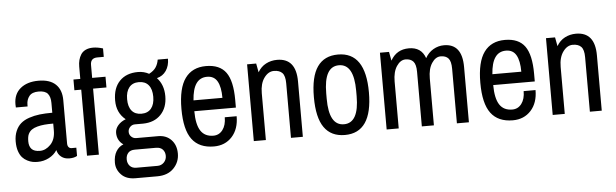

<svg xmlns="http://www.w3.org/2000/svg" viewBox="-53 -923 4174 1301"><g transform="rotate(-5 2033.5 -272.5)"><path d="M379.7 -388.8V-95.1Q379.7 -77.8 387.5 -69.1Q395.3 -60.4 406.6 -60.4H439.6V-4.3Q419.2 7.8 386.4 7.8Q353.6 7.8 331.7 -9.6Q309.7 -26.9 303.2 -56Q283.2 -24.3 247.6 -5.9Q212 12.6 170.7 12.6Q152.9 12.6 136.4 9.6Q119.9 6.5 100.6 -3.3Q81.2 -13 67.1 -28.7Q53 -44.3 43.4 -71.7Q33.9 -99 33.9 -138.1Q33.9 -177.2 47.1 -208.5Q60.4 -239.8 82.8 -259.1Q105.1 -278.5 139.7 -290.2Q174.2 -301.9 211.8 -306.3Q249.3 -310.6 298 -310.6V-377.1Q298 -418.3 280.2 -440.1Q262.4 -461.8 217.9 -461.8Q173.3 -461.8 154.2 -437.7Q135.1 -413.6 135.1 -379.7V-367.5H55.2Q54.3 -372.7 54.3 -389.7Q54.3 -458.7 100.3 -496.7Q146.4 -534.8 223.3 -534.8Q300.2 -534.8 339.9 -497Q379.7 -459.2 379.7 -388.8ZM298 -236.8Q263.7 -236.8 238.3 -234.6Q212.9 -232.4 189.4 -226.1Q165.9 -219.8 151.2 -209.4Q136.4 -199 127.7 -181.8Q119 -164.6 119 -131Q119 -97.3 136.4 -78.8Q153.8 -60.4 192.9 -60.4Q232 -60.4 265 -94.5Q298 -128.6 298 -189.4Z M678.5 -714.6V-657.3H635.1Q587.7 -657.3 587.7 -610.3V-522.2H678.5V-449.2H587.7V0H507V-449.2H460.5V-522.2H507V-606Q507 -629.9 512.2 -650.1Q517.4 -670.3 528.5 -687.9Q539.5 -705.5 560.6 -715.7Q581.7 -725.9 611.6 -725.9Q641.6 -725.9 678.5 -714.6Z M1110.8 -606.9Q1110.8 -559.1 1088 -525.6Q1065.2 -492.2 1024.8 -482.2Q1070.8 -433.5 1070.8 -355.8Q1070.8 -278 1025.8 -231.1Q980.9 -184.2 904.4 -183.3H849.3Q829.7 -183.3 816 -169.4Q802.3 -155.5 802.3 -136.2Q802.3 -116.9 816.2 -103.4Q830.1 -89.9 849.3 -89.9H998.7Q1053.9 -89.9 1087.7 -54.3Q1121.6 -18.7 1121.6 39.3Q1121.6 97.3 1081.2 139Q1040.8 180.7 968.7 180.7H820.2Q758.5 180.7 724.8 145.5Q691.1 110.3 691.1 64.1Q691.1 17.8 709.4 -12.4Q727.6 -42.6 759.3 -55.2Q739.8 -67.8 728.3 -88.6Q716.8 -109.5 716.8 -136.6Q716.8 -163.8 736.5 -187.2Q756.3 -210.7 789.7 -223.3Q729.4 -271.5 729.4 -356Q729.4 -440.5 775 -487.6Q820.6 -534.8 900.1 -534.8Q940.9 -534.8 974.8 -516.1Q1007.4 -533 1021.9 -555.6Q1036.5 -578.2 1040.8 -606.9ZM989.1 -359Q989.1 -410.5 966.1 -438.3Q943.1 -466.1 900.1 -466.1Q857.1 -466.1 834.1 -437.7Q811 -409.2 811 -357.7Q811 -306.3 833.8 -278.7Q856.6 -251.1 899.7 -251.1Q942.7 -251.1 965.9 -279.3Q989.1 -307.6 989.1 -359ZM833.2 -12.6Q803.2 -12.6 788 4.3Q772.8 21.3 772.8 48.2Q772.8 75.2 788.7 92.7Q804.5 110.3 833.2 110.3H977.4Q1003 110.3 1020.9 92.1Q1038.7 73.8 1038.7 47.6Q1038.7 21.3 1023 4.3Q1007.4 -12.6 977.4 -12.6Z M1540.4 -289.3V-236.8H1257.6Q1258 -146 1286.1 -103.2Q1314.1 -60.4 1372.3 -60.4Q1411.4 -60.4 1435.5 -92.3Q1459.6 -124.2 1459.6 -178.1H1540.4Q1540.4 -91.2 1493.3 -39.3Q1446.1 12.6 1369.7 12.6Q1269.8 12.6 1220.9 -52.8Q1172 -118.2 1172 -259.6Q1172 -401 1220.7 -467.9Q1269.3 -534.8 1362.7 -534.8Q1456.1 -534.8 1498.3 -476.5Q1540.4 -418.3 1540.4 -289.3ZM1258.5 -310.6H1455.3Q1455.3 -384.9 1433.3 -423.3Q1411.4 -461.8 1363.6 -461.8Q1315.8 -461.8 1289.7 -424.4Q1263.7 -387.1 1258.5 -310.6Z M1846.2 -534.8Q1975.2 -534.8 1975.2 -376.2V0H1894.4V-371Q1894.4 -421.8 1875.3 -441.8Q1856.2 -461.8 1818.2 -461.8Q1780.2 -461.8 1752 -423.1Q1723.7 -384.4 1723.7 -319.3V0H1641.6V-522.2H1703.3L1714.6 -461.8Q1735.9 -498.7 1770.4 -516.7Q1805 -534.8 1846.2 -534.8Z M2260.6 -534.8Q2447.4 -534.8 2447.4 -261.1Q2447.4 12.6 2260.6 12.6Q2167.2 12.6 2120.1 -54.5Q2073 -121.6 2073 -261.1Q2073 -400.5 2120.1 -467.6Q2167.2 -534.8 2260.6 -534.8ZM2362.3 -279.3Q2362.3 -461.8 2260.4 -461.8Q2158.6 -461.8 2158.6 -279.3V-242.8Q2158.6 -60.4 2260.4 -60.4Q2362.3 -60.4 2362.3 -242.8Z M2981.3 -534.8Q3104.7 -534.8 3104.7 -376.2V0H3023V-371Q3023 -421.8 3005.4 -441.8Q2987.8 -461.8 2952.9 -461.8Q2917.9 -461.8 2892.3 -423.1Q2866.6 -384.4 2866.6 -319.3V0H2784.5V-371Q2784.5 -421.4 2766.5 -441.6Q2748.5 -461.8 2713.7 -461.8Q2679 -461.8 2653.1 -423.1Q2627.3 -384.4 2627.3 -319.3V0H2545.2V-522.2H2606.9L2618.2 -461.8Q2658.6 -534.8 2743 -534.8Q2827.5 -534.8 2854 -458.3Q2874.9 -495.7 2908.8 -515.2Q2942.7 -534.8 2981.3 -534.8Z M3573.4 -289.3V-236.8H3290.6Q3291.1 -146 3319.1 -103.2Q3347.1 -60.4 3405.3 -60.4Q3444.4 -60.4 3468.5 -92.3Q3492.6 -124.2 3492.6 -178.1H3573.4Q3573.4 -91.2 3526.3 -39.3Q3479.1 12.6 3402.7 12.6Q3302.8 12.6 3253.9 -52.8Q3205 -118.2 3205 -259.6Q3205 -401 3253.7 -467.9Q3302.3 -534.8 3395.7 -534.8Q3489.1 -534.8 3531.3 -476.5Q3573.4 -418.3 3573.4 -289.3ZM3291.5 -310.6H3488.3Q3488.3 -384.9 3466.3 -423.3Q3444.4 -461.8 3396.6 -461.8Q3348.8 -461.8 3322.8 -424.4Q3296.7 -387.1 3291.5 -310.6Z M3879.2 -534.8Q4008.3 -534.8 4008.3 -376.2V0H3927.5V-371Q3927.5 -421.8 3908.3 -441.8Q3889.2 -461.8 3851.2 -461.8Q3813.2 -461.8 3785 -423.1Q3756.7 -384.4 3756.7 -319.3V0H3674.6V-522.2H3736.3L3747.6 -461.8Q3768.9 -498.7 3803.4 -516.7Q3838 -534.8 3879.2 -534.8Z"/></g></svg>

Font: Puralecka Narrow
Style: Regular
Weight: 400
Designer: Hector Gatti, Marcela Romero, Pablo Cosgaya and Nicolas Silva
Version: Version 1.004;PS 001.004;hotconv 1.0.70;makeotf.lib2.5.58329